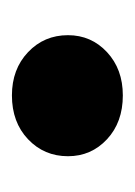

<svg xmlns="http://www.w3.org/2000/svg" viewBox="28 -246 226 322"><g transform="rotate(-90 141.0 -85.0)"><path d="M142 8Q97 8 68.5 -18.5Q40 -45 40 -84Q40 -124 68.5 -151Q97 -178 142 -178Q186 -178 214.5 -151Q243 -124 243 -84Q243 -45 214.5 -18.5Q186 8 142 8Z"/></g></svg>

Font: MSTAGE
Style: Bold
Weight: 700
Designer: Ninad Kale (Devanagari), Jonny Pinhorn (Latin)
Foundry: Indian Type Foundry
Version: 4.004